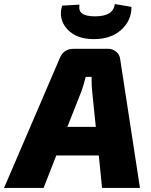

<svg xmlns="http://www.w3.org/2000/svg" viewBox="-64 -932 748 952"><path d="M505 -912 588 -898Q588 -830 537 -784Q486 -738 401 -738Q314 -738 269 -788Q224 -838 244 -904L330 -909Q325 -878 344 -864.5Q363 -851 407 -851Q499 -851 505 -912ZM426 -161H215L152 0H-44L233 -645Q252 -690 300 -690H472Q495 -690 512.5 -675Q530 -660 532 -638L630 0H442ZM411 -303 393 -479Q390 -503 390 -551H361Q352 -514 340 -480L270 -303Z"/></svg>

Font: Ezarion Extra Bold
Style: Italic
Weight: 800
Italic angle: -8°
Designer: Natanael Gama
Version: Version 1.001;PS 001.001;hotconv 1.0.70;makeotf.lib2.5.58329